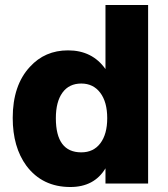

<svg xmlns="http://www.w3.org/2000/svg" viewBox="-20 -736 672 770"><path d="M574 -716V0H403V-61Q358 14 262 14Q150 14 86 -71Q31 -146 31 -263Q31 -394 100 -468Q160 -534 253 -534Q350 -534 403 -459V-716ZM306 -401Q257 -401 230.5 -364.5Q204 -328 204 -262Q204 -125 306 -125Q355 -125 382.5 -161.5Q410 -198 410 -262Q410 -327 382 -364Q354 -401 306 -401Z"/></svg>

Font: Almarai ExtraBold
Style: Regular
Weight: 800
Designer: Boutros International 2019
Foundry: Created by Boutros International 2019
Version: Version 1.10